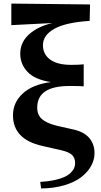

<svg xmlns="http://www.w3.org/2000/svg" viewBox="-20 -840 567 1083"><path d="M299.8 -130.9 397 -108.9Q455.6 -95.2 484.4 -60.5Q513.2 -25.9 513.2 23.9Q513.2 61 494.1 95.7Q475.1 130.4 439 158.7Q402.8 187 344 204.6Q285.2 222.2 211.9 223.1L207 186Q251 183.6 285.4 176.3Q319.8 168.9 341.8 158.9Q363.8 148.9 377.9 135.5Q392.1 122.1 397.9 108.6Q403.8 95.2 403.8 80.1Q403.8 51.8 387.2 34.9Q370.6 18.1 327.1 7.8L217.8 -17.1Q53.2 -54.2 53.2 -189.9Q53.2 -261.7 108.6 -312.7Q164.1 -363.8 267.1 -377Q175.8 -391.1 135 -434.8Q94.2 -478.5 94.2 -537.1Q94.2 -601.1 143.3 -645.8Q192.4 -690.4 274.9 -710L43.9 -698.2V-819.8L487.8 -814.9L485.8 -722.2Q349.6 -713.4 285.9 -677.2Q222.2 -641.1 222.2 -585Q222.2 -533.7 263.2 -503.9Q304.2 -474.1 381.8 -474.1Q424.8 -474.1 452.1 -477.1V-353Q436 -355 372.1 -355Q189.9 -355 189.9 -232.9Q189.9 -192.4 215.8 -168.9Q241.7 -145.5 299.8 -130.9Z"/></svg>

Font: Noto Serif JP Black
Style: Regular
Weight: 900
Designer: Ryoko NISHIZUKA  (kana & ideographs); Frank Grießhammer (Latin, Greek & Cyrillic); Wenlong ZHANG  (bopomofo); Sandoll Co
Foundry: Adobe Systems Incorporated
Version: Version 1.001;PS 1.001;hotconv 16.6.54;makeotf.lib2.5.65590